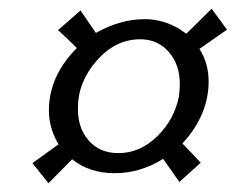

<svg xmlns="http://www.w3.org/2000/svg" viewBox="-20 -519 539 439"><path d="M300.8 -429.2Q243.7 -429.2 200.9 -380.1Q158.2 -331.1 158.2 -272.9Q157.2 -227.5 182.4 -198.2Q207.5 -168.9 251 -168.9Q299.8 -168.9 339.1 -207Q378.4 -245.1 389.2 -298.8Q391.1 -316.4 391.1 -325.2Q391.6 -370.6 366.2 -399.9Q340.8 -429.2 300.8 -429.2ZM242.2 -123Q184.1 -123 145 -154.8Q136.2 -145.5 117.4 -127Q98.6 -108.4 90.8 -100.1L54.2 -146L113.8 -189Q91.8 -226.1 91.8 -266.1Q91.8 -345.2 155.8 -409.2Q141.1 -423.8 112.8 -450.2L164.1 -495.1L199.2 -443.8Q255.9 -475.1 309.1 -475.1H317.9Q365.7 -472.7 405.8 -441.9Q424.8 -460 463.9 -499L499 -451.2L436 -407.2Q457 -374.5 457 -333Q457 -255.9 397 -190.9Q412.6 -175.3 439 -147L390.1 -103L353 -155.8Q300.8 -123 242.2 -123Z"/></svg>

Font: Common Serif Medium
Style: Italic
Weight: 500
Italic angle: -12°
Designer: Philipp H. Poll, Khaled Hosny
Foundry: Stefan Peev, Context Ltd.
Version: Version 1.026